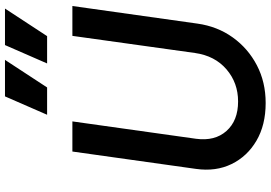

<svg xmlns="http://www.w3.org/2000/svg" viewBox="-174 -874 1061 752"><g transform="rotate(-90 356.0 -498.5)"><path d="M328 12Q242 12 180.5 -24Q119 -60 89 -121.5Q59 -183 70 -261L138 -745H256L188 -261Q178 -187 218.5 -141.5Q259 -96 334 -96Q407 -96 460 -141.5Q513 -187 524 -265L591 -745H708L639 -255Q628 -177 585 -117Q542 -57 476 -22.5Q410 12 328 12ZM282 -844 354 -1009H497L389 -844ZM483 -844 555 -1009H698L590 -844Z"/></g></svg>

Font: Plus Jakarta Sans SemiBold
Style: Italic
Weight: 600
Italic angle: -8°
Designer: Gumpita Rahayu
Foundry: Tokotype
Version: Version 2.071; ttfautohint (v1.8.4.7-5d5b);gftools[0.9.29]